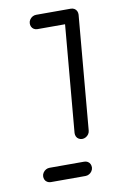

<svg xmlns="http://www.w3.org/2000/svg" viewBox="-67 -557 352 595"><g transform="rotate(-10 109.5 -259.5)"><path d="M65.6 -496.3Q65.9 -502.2 69.4 -507.4Q73 -512.6 78.3 -515.6Q83.7 -518.5 89.6 -518.5H198.9Q204.8 -518.5 209.8 -515.6Q214.8 -512.6 217.2 -507.4Q219.6 -502.2 219.3 -496.3Q218.9 -490.4 215.4 -485.2Q211.9 -480 206.5 -477Q201.1 -474.1 195.2 -474.1H85.9Q80 -474.1 75 -477Q70 -480 67.6 -485.2Q65.2 -490.4 65.6 -496.3ZM198.9 -518.5Q204.8 -518.5 209.8 -515.6Q214.8 -512.6 217.2 -507.4Q219.6 -502.2 219.3 -496.3L187.8 -137Q187.4 -131.1 183.9 -125.9Q180.4 -120.7 175 -117.8Q169.6 -114.8 163.7 -114.8Q157.8 -114.8 152.8 -117.8Q147.8 -120.7 145.4 -125.9Q143 -131.1 143.3 -137L174.8 -496.3Q175.2 -502.2 178.7 -507.4Q182.2 -512.6 187.6 -515.6Q193 -518.5 198.9 -518.5ZM24.1 -22.2Q24.4 -28.1 28 -33.3Q31.5 -38.5 36.9 -41.5Q42.2 -44.4 48.1 -44.4H157.4Q163.3 -44.4 168.3 -41.5Q173.3 -38.5 175.7 -33.3Q178.1 -28.1 177.8 -22.2Q177.4 -16.3 173.9 -11.1Q170.4 -5.9 165 -3Q159.6 0 153.7 0H44.4Q38.5 0 33.5 -3Q28.5 -5.9 26.1 -11.1Q23.7 -16.3 24.1 -22.2Z"/></g></svg>

Font: 26F Galaxy Sans Oblique
Style: Regular
Weight: 400
Italic angle: -5°
Designer: C₂₉H₂₅N₃O₅
Version: Version 1.200;FEAKit 1.0